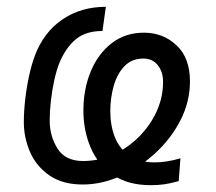

<svg xmlns="http://www.w3.org/2000/svg" viewBox="-20 -531 635 564"><path d="M423 13Q356 13 312 -17Q268 -47 246.5 -97Q225 -147 225 -206Q225 -269 246.5 -321Q268 -373 308 -404Q348 -435 403 -435Q459 -435 498.5 -398Q538 -361 538 -292Q538 -232 510 -177.5Q482 -123 435.5 -80.5Q389 -38 333.5 -13.5Q278 11 223 11Q164 11 125.5 -15.5Q87 -42 68.5 -84Q50 -126 50 -173Q50 -203 54 -238.5Q58 -274 65.5 -308.5Q73 -343 83 -369Q109 -437 163.5 -474Q218 -511 291 -511L281 -440Q232 -440 202.5 -415.5Q173 -391 154 -345Q146 -325 139.5 -295.5Q133 -266 129.5 -235Q126 -204 126 -177Q126 -131 149 -94.5Q172 -58 224 -58Q271 -58 313 -77Q355 -96 388 -129Q421 -162 440 -203.5Q459 -245 459 -291Q459 -320 443.5 -339.5Q428 -359 401 -359Q367 -359 345.5 -336.5Q324 -314 314 -278.5Q304 -243 304 -204Q304 -162 317.5 -128Q331 -94 360 -74Q389 -54 434 -54Q452 -54 471 -57Q490 -60 510 -66L505 1Q480 8 461.5 10.5Q443 13 423 13Z"/></svg>

Font: Finlandica
Style: Italic
Weight: 400
Italic angle: -8°
Designer: Niklas Ekholm, Juho Hiilivirta, Jaakko Suomalainen
Foundry: Helsinki Type Studio
Version: Version 1.064